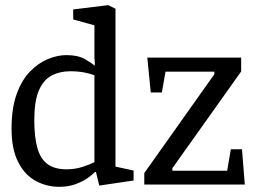

<svg xmlns="http://www.w3.org/2000/svg" viewBox="-20 -719 997 748"><path d="M210 8.8Q161.9 8.8 119.3 -14.1Q76.7 -37 50.9 -87.4Q25 -137.8 25 -217.8Q25 -297.5 45 -352.8Q65 -408 97.6 -441.1Q130.2 -474.2 167.4 -489.2Q204.5 -504.3 238.8 -504.3Q283.7 -504.3 310.9 -488.6Q338.2 -472.9 348.9 -462.7L349.4 -477.5L347.9 -492V-620.3L265.2 -643.3V-682.2L401.6 -699L429.9 -685V-69.9L500.5 -54.7V-15.8L366.8 4L354 -48.2L350.2 -49.1Q341.7 -39.6 322.3 -25.9Q303 -12.2 274.9 -1.7Q246.8 8.8 210 8.8ZM239.3 -59.4Q273.1 -59.4 303.1 -69.4Q333.2 -79.4 347.9 -87.3V-425.7Q334.6 -431.4 309.5 -436.4Q284.5 -441.4 253.6 -441.4Q213 -441.4 181.1 -424.7Q149.2 -407.9 131.4 -366.5Q113.6 -325.1 113.6 -250.2Q113.6 -186.4 125.3 -143.7Q137 -101 164.5 -80.2Q192.1 -59.4 239.3 -59.4ZM542.1 0V-44.7L815.1 -429.8V-439.8H624.8L610.6 -358.9H567.3L553.9 -494.5H919.5V-440.6L651.6 -63.8V-53.8H865L879.3 -137.5H922.8L933.7 0Z"/></svg>

Font: Faustina Light
Style: Regular
Weight: 300
Designer: Alfonso Garcia
Foundry: http://www.omnibus-type.com
Version: Version 1.200